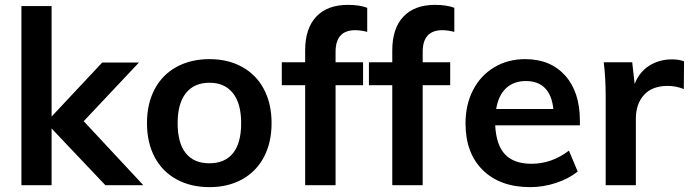

<svg xmlns="http://www.w3.org/2000/svg" viewBox="-20 -761 2833 789"><path d="M569 0H413L192 -233V0H68V-736H192V-282L400 -504H551L324 -263Z M584 -255Q584 -335 615.5 -394.5Q647 -454 705.5 -486Q764 -518 841 -518Q917 -518 975 -486Q1033 -454 1064.5 -394.5Q1096 -335 1096 -255Q1096 -175 1064.5 -115.5Q1033 -56 975 -24Q917 8 841 8Q764 8 705.5 -24Q647 -56 615.5 -115.5Q584 -175 584 -255ZM971 -255Q971 -336 937 -378.5Q903 -421 841 -421Q778 -421 744 -378.5Q710 -336 710 -255Q710 -173 743.5 -131.5Q777 -90 840 -90Q904 -90 937.5 -131.5Q971 -173 971 -255Z M1359 -548V-505H1472V-411H1359V0H1234V-411H1138V-505H1234V-554Q1234 -644 1279.5 -692.5Q1325 -741 1410 -741Q1457 -741 1489 -729V-630Q1461 -637 1440 -637Q1359 -637 1359 -548Z M1717 -548V-505H1830V-411H1717V0H1592V-411H1496V-505H1592V-554Q1592 -644 1637.5 -692.5Q1683 -741 1768 -741Q1815 -741 1847 -729V-630Q1819 -637 1798 -637Q1717 -637 1717 -548Z M2363 -246H2015Q2019 -165 2055.5 -126.5Q2092 -88 2164 -88Q2247 -88 2318 -142L2354 -56Q2318 -27 2265.5 -9.5Q2213 8 2159 8Q2035 8 1964 -62Q1893 -132 1893 -254Q1893 -331 1924 -391Q1955 -451 2011 -484.5Q2067 -518 2138 -518Q2242 -518 2302.5 -450.5Q2363 -383 2363 -265ZM2019 -313H2254Q2248 -370 2219.5 -399Q2191 -428 2141 -428Q2091 -428 2059.5 -398.5Q2028 -369 2019 -313Z M2791 -509 2790 -395Q2758 -408 2724 -408Q2660 -408 2626.5 -371Q2593 -334 2593 -273V0H2469V-362Q2469 -442 2461 -505H2578L2588 -416Q2607 -465 2648 -491Q2689 -517 2741 -517Q2770 -517 2791 -509Z"/></svg>

Font: Muli-Bold
Style: Bold
Weight: 700
Version: Version 2.000